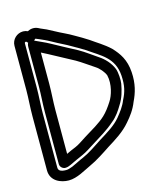

<svg xmlns="http://www.w3.org/2000/svg" viewBox="-110 -771 770 897"><g transform="rotate(-15 275.5 -323.0)"><path d="M90 -418C90 -378 86 -337 86 -292V-44C86 -29 100 -19 111 -19C122 -19 129 -22 138 -26C162 -37 179 -46 199 -54C225 -65 245 -80 265 -92C303 -116 342 -138 377 -169C401 -188 418 -214 431 -236C450 -265 459 -298 465 -331C468 -349 466 -386 459 -404C447 -435 421 -462 396 -478C370 -495 344 -516 312 -534C270 -556 237 -574 195 -597C166 -613 152 -617 126 -630C126 -630 90 -652 90 -608ZM140 -418V-569C148 -565 156 -561 171 -553C213 -530 246 -513 288 -490C314 -475 341 -455 370 -436C386 -426 405 -404 412 -386C423 -341 406 -288 389 -263C375 -241 360 -221 344 -206C314 -178 278 -159 238 -134C216 -120 198 -107 181 -100C165 -94 151 -87 136 -80V-292C136 -334 140 -375 140 -418ZM79 -631C79 -633 82 -636 85 -636C87 -636 87 -636 89 -634C93 -629 110 -612 128 -635C131 -639 133 -638 135 -637L147 -632C169 -622 176 -620 201 -606C236 -586 259 -577 289 -559C310 -547 330 -536 347 -525C407 -482 470 -457 476 -367C479 -319 471 -289 454 -256C454 -255 453 -255 453 -254C443 -228 425 -204 406 -181C381 -151 343 -128 304 -104C272 -83 236 -58 204 -44C182 -35 165 -25 144 -16C129 -10 120 -8 112 -8C84 -8 75 -17 75 -30V-291C75 -334 79 -374 79 -418ZM29 -631V-418C29 -377 25 -337 25 -291V-30C25 23 75 42 112 42C153 42 195 15 224 2C262 -15 300 -41 332 -62C369 -85 412 -111 444 -149C465 -173 485 -199 499 -235C517 -272 530 -314 526 -371C522 -432 497 -467 467 -499L466 -500C436 -528 404 -546 375 -567C354 -581 334 -592 315 -603C282 -623 257 -632 225 -650C200 -664 189 -669 167 -678L157 -683C140 -691 122 -689 107 -681C101 -684 92 -686 85 -686C55 -686 29 -662 29 -631Z"/></g></svg>

Font: Blanket
Style: Outline
Weight: 400
Foundry: Cannot Into Space Fonts
Version: Version 0.9